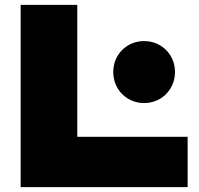

<svg xmlns="http://www.w3.org/2000/svg" viewBox="-20 -770 817 790"><path d="M65 -750V0H752V-207H298V-750ZM573 -346C645 -346 700 -402 700 -474C700 -545 645 -601 573 -601C501 -601 446 -545 446 -474C446 -402 501 -346 573 -346Z"/></svg>

Font: Bounded ExtBd
Style: Regular
Weight: 800
Designer: Vlad Churkin
Version: Version 3.0